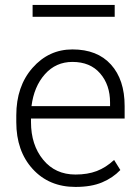

<svg xmlns="http://www.w3.org/2000/svg" viewBox="-20 -735 555 765"><path d="M280.8 9.8Q175.3 9.8 110.1 -61.8Q44.9 -133.3 44.9 -248.5V-275.4Q44.9 -391.1 109.6 -464.6Q174.3 -538.1 268.6 -538.1Q367.7 -538.1 422.1 -477.8Q476.6 -417.5 476.6 -312.5V-262.7H103.5V-248.5Q103.5 -157.7 151.9 -98.6Q200.2 -39.6 280.8 -39.6Q329.1 -39.6 365.5 -53.5Q401.9 -67.4 434.6 -97.7L459.5 -57.6Q429.7 -26.4 386.7 -8.3Q343.8 9.8 280.8 9.8ZM268.6 -488.3Q202.6 -488.3 158.9 -439.2Q115.2 -390.1 105.5 -312H418.5V-326.7Q418.5 -397 378.9 -442.6Q339.4 -488.3 268.6 -488.3ZM437 -668H109.9V-715.3H437Z"/></svg>

Font: Roboto Web
Style: Light
Weight: 300
Designer: Google
Version: Version 1.200310; 2013